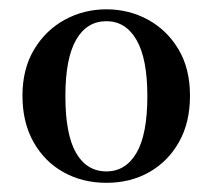

<svg xmlns="http://www.w3.org/2000/svg" viewBox="-20 -853 456 412"><path d="M208.4 -460.7Q157.2 -460.7 116.4 -483.4Q75.6 -506.1 51.9 -548.2Q28.2 -590.4 28.2 -647.7Q28.2 -705 53.1 -746.7Q78.1 -788.4 119.1 -810.7Q160.1 -833 208.4 -833Q256.7 -833 297.6 -810.7Q338.5 -788.4 363.1 -747Q387.7 -705.7 387.7 -647.7Q387.7 -589.7 363.9 -547.9Q340.2 -506.1 299.9 -483.4Q259.6 -460.7 208.4 -460.7ZM208.4 -485.2Q249.6 -485.2 272.9 -524.9Q296.2 -564.7 296.2 -646.7Q296.2 -727.3 272.9 -767.4Q249.6 -807.5 208.4 -807.5Q166.2 -807.5 143.2 -767.4Q120.3 -727.3 120.3 -646.7Q120.3 -564.7 143.2 -524.9Q166.2 -485.2 208.4 -485.2Z"/></svg>

Font: Noto Serif KR
Style: Regular
Weight: 200
Designer: Ryoko NISHIZUKA 西塚涼子 (kana & ideographs); Frank Grießhammer (Latin, Greek & Cyrillic); Wenlong ZHANG 张文龙 (bopomofo); San
Foundry: Adobe
Version: Version 2.001;hotconv 1.1.0;makeotfexe 2.6.0